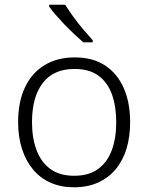

<svg xmlns="http://www.w3.org/2000/svg" viewBox="-20 -786 630 816"><path d="M533 -267Q533 -204 517.5 -153.5Q502 -103 471.5 -66.5Q441 -30 396.5 -10Q352 10 294 10Q239 10 195 -9.5Q151 -29 120.5 -65.5Q90 -102 73.5 -153Q57 -204 57 -267Q57 -353 86 -414.5Q115 -476 169 -509Q223 -542 298 -542Q375 -542 427 -507.5Q479 -473 506 -411.5Q533 -350 533 -267ZM116 -267Q116 -199 135.5 -147.5Q155 -96 194.5 -67.5Q234 -39 295 -39Q357 -39 396.5 -67.5Q436 -96 455 -147.5Q474 -199 474 -267Q474 -333 456 -384Q438 -435 399 -464Q360 -493 297 -493Q207 -493 161.5 -433Q116 -373 116 -267ZM257 -766Q270 -745 290 -717Q310 -689 333 -662Q356 -635 374 -615V-606H334Q316 -622 295 -641.5Q274 -661 254 -682Q234 -703 217 -722.5Q200 -742 189 -758V-766Z"/></svg>

Font: Noto Sans Hebrew Light
Style: Regular
Weight: 300
Designer: Monotype Design Team
Foundry: Monotype Imaging Inc.
Version: Version 2.003